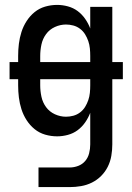

<svg xmlns="http://www.w3.org/2000/svg" viewBox="-20 -548 540 783"><path d="M137 215V135H264Q282 135 299 128.5Q316 122 327.5 108.5Q339 95 343.5 77Q348 59 348 41V-88Q340 -67 327 -48.5Q314 -30 296.5 -17Q279 -4 257 2Q235 8 213 8Q188 8 164 1Q140 -6 121 -21.5Q102 -37 88.5 -58Q75 -79 67.5 -102.5Q60 -126 57 -150.5Q54 -175 54 -200V-225H19V-295H54V-320Q54 -345 57 -369.5Q60 -394 67.5 -417.5Q75 -441 88.5 -462Q102 -483 121 -498.5Q140 -514 164 -521Q188 -528 213 -528Q235 -528 257 -522Q279 -516 296.5 -503Q314 -490 327 -471.5Q340 -453 348 -432V-520H438V-295H481V-225H438V41Q438 64 434 87.5Q430 111 419.5 132Q409 153 392.5 169.5Q376 186 355 196.5Q334 207 310.5 211Q287 215 264 215ZM348 -295V-320Q348 -335 346.5 -350.5Q345 -366 340 -380.5Q335 -395 327 -408Q319 -421 306.5 -430.5Q294 -440 279 -444Q264 -448 249 -448Q226 -448 204 -438Q182 -428 168 -409Q154 -390 149 -366.5Q144 -343 144 -320V-295ZM249 -72Q264 -72 279 -76Q294 -80 306.5 -89.5Q319 -99 327 -112Q335 -125 340 -139.5Q345 -154 346.5 -169.5Q348 -185 348 -200V-225H144V-200Q144 -177 149 -153.5Q154 -130 168 -111Q182 -92 204 -82Q226 -72 249 -72Z"/></svg>

Font: Iosevka SS10 Medium
Style: Regular
Weight: 500
Monospace: yes
Designer: Belleve Invis
Foundry: Belleve Invis
Version: Version 28.0.6; ttfautohint (v1.8.4)